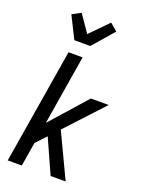

<svg xmlns="http://www.w3.org/2000/svg" viewBox="-180 -1071 860 1153"><g transform="rotate(20 250.0 -495.0)"><path d="M392 0H296L198 -218L137 -153L112 0H22L143 -735H233L160 -290L364 -520H478L258 -283ZM151 -815 81 -955 136 -985 211 -876 323 -990 370 -950 253 -815Z"/></g></svg>

Font: Iosevka Medium Oblique
Style: Regular
Weight: 500
Italic angle: -9°
Monospace: yes
Designer: Belleve Invis
Foundry: Belleve Invis
Version: Version 32.5.0; ttfautohint (v1.8.4)